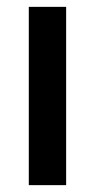

<svg xmlns="http://www.w3.org/2000/svg" viewBox="-20 -540 276 560"><path d="M64 0V-520H172.9V0Z"/></svg>

Font: Bricolage Grotesque Medium
Style: Regular
Weight: 500
Designer: Mathieu Triay
Foundry: Atelier Triay
Version: Version 1.000;gftools[0.9.30]